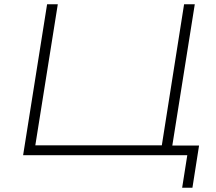

<svg xmlns="http://www.w3.org/2000/svg" viewBox="-20 -725 1009 897"><path d="M831 152 855 0H88L200 -705H250L145 -46H736L840 -705H890L785 -45H910L879 152Z"/></svg>

Font: Nunito Sans 10pt Expanded ExtraLight
Style: Italic
Weight: 250
Width: 7
Italic angle: -9°
Designer: Vernon Adams
Foundry: Vernon Adams
Version: Version 3.101;gftools[0.9.27]